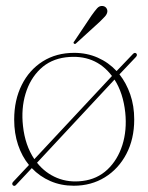

<svg xmlns="http://www.w3.org/2000/svg" viewBox="-20 -612 497 643"><path d="M23 8.5Q18.5 3 24 -3L77 -59.5Q53.5 -88 40.5 -126.8Q27.5 -165.5 27.5 -211.5Q27.5 -277 52.8 -327.5Q78 -378 123.2 -406.5Q168.5 -435 228.5 -435Q271 -435 307.2 -419Q343.5 -403 370.5 -374L425 -431Q431 -437.5 436.5 -433Q441 -428 435.5 -421.5L380 -363Q403 -334 416.2 -295.8Q429.5 -257.5 429.5 -212Q429.5 -146.5 403.2 -96.5Q377 -46.5 331.2 -18.2Q285.5 10 227 10Q184.5 10 148.8 -5.5Q113 -21 86.5 -49L33.5 7.5Q28.5 13 23 8.5ZM57 -190Q64 -125 95 -79L355 -357.5Q298.5 -432 200 -420Q149 -413.5 114.8 -380.8Q80.5 -348 65.5 -298Q50.5 -248 57 -190ZM256.5 -6Q305.5 -12 339.8 -44.2Q374 -76.5 389.8 -126.2Q405.5 -176 399.5 -235Q392.5 -300.5 363.5 -345.5L104 -67Q131.5 -32.5 171 -16.2Q210.5 0 256.5 -6ZM286.5 -560Q297.5 -575.5 305.2 -584.2Q313 -593 323.5 -592Q331.5 -591 335.8 -585.5Q340 -580 339.5 -573Q338.5 -564.5 331.2 -556.5Q324 -548.5 314.5 -539.5L235 -467Q231 -463 228 -466Q224 -468.5 229 -474Z"/></svg>

Font: Fraunces 144pt Soft Thin
Style: Regular
Weight: 100
Version: Version 1.000;[0bf87f6ff]